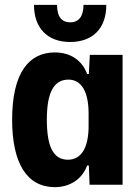

<svg xmlns="http://www.w3.org/2000/svg" viewBox="-20 -761 575 791"><path d="M269 -588C360 -588 418 -642 418 -741H324C324 -694 305 -669 269 -669C236 -669 215 -690 215 -741H120C120 -647 174 -588 269 -588ZM206 10C269 10 319 -24 339 -79H346L349 0H485V-535H350L346 -456H339C319 -511 272 -545 206 -545C101 -545 30 -464 30 -268C30 -88 91 10 206 10ZM260 -103C199 -103 173 -158 173 -268C173 -373 198 -433 262 -433C314 -433 345 -386 345 -293V-242C345 -156 317 -103 260 -103Z"/></svg>

Font: Mona Sans SemiCondensed
Style: Bold
Weight: 700
Width: 4
Designer: Deni Anggara
Foundry: GitHub
Version: Version 2.000